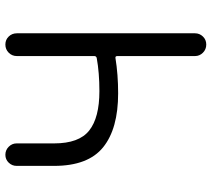

<svg xmlns="http://www.w3.org/2000/svg" viewBox="-56 -716 772 700"><g transform="rotate(-90 330.0 -366.0)"><path d="M475.6 -41V-324.2Q475.6 -332 468.8 -331.1Q408.2 -321.3 339.8 -321.3Q210.9 -321.3 143.1 -376Q75.2 -430.7 75.2 -554.7V-691.4Q75.2 -708 86.9 -720.2Q98.6 -732.4 115.7 -732.4Q132.8 -732.4 145 -720.2Q157.2 -708 157.2 -691.4V-554.7Q157.2 -463.9 204.1 -426.8Q251 -389.6 347.7 -389.6Q415 -389.6 468.8 -399.4Q475.6 -401.4 475.6 -408.2V-690.4Q475.6 -708 487.8 -720.2Q500 -732.4 517.6 -732.4Q535.2 -732.4 546.9 -720.2Q558.6 -708 558.6 -690.4V-41Q558.6 -24.4 546.9 -12.2Q535.2 0 517.6 0Q500 0 487.8 -12.2Q475.6 -24.4 475.6 -41Z"/></g></svg>

Font: Gen Jyuu Gothic Normal
Style: Regular
Weight: 300
Designer: [Source Han Sans]
Ryoko NISHIZUKA  (kana & ideographs); Paul D. Hunt (Latin, Greek & Cyrillic); Wenlong ZHANG  (bopomofo
Version: Version 1.002.20150607